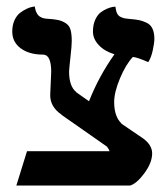

<svg xmlns="http://www.w3.org/2000/svg" viewBox="-20 -577 520 597"><path d="M356.9 -192.9 425.8 -146Q453.1 -125.5 453.1 -100.1Q453.1 -70.8 428.5 -37.8Q403.8 -4.9 383.8 0H30.8L64 -106.9H320.8Q316.4 -117.2 313 -120.1H314Q290.5 -136.7 242.4 -170.2Q194.3 -203.6 170.9 -220.2H171.9Q134.8 -245.1 136.2 -283.2L139.2 -354Q139.2 -407.2 113.8 -407.2Q70.8 -407.2 44.4 -426.8Q18.1 -446.3 18.1 -479Q18.1 -499 25.1 -514.2Q32.2 -529.3 42.5 -537.1Q52.7 -544.9 63.2 -549.8Q73.7 -554.7 81.1 -555.7L87.9 -557.1Q89.8 -544.9 94.2 -536.6Q98.6 -528.3 104.7 -524.9Q110.8 -521.5 114.3 -520.5Q117.7 -519.5 123 -519Q147.5 -517.6 160.2 -514.9Q172.9 -512.2 184.1 -505.1Q195.3 -498 199.2 -484.9Q203.1 -471.7 203.1 -449.2Q203.1 -435.1 199.2 -400.9Q194.8 -360.4 194.8 -355Q194.8 -308.6 216.8 -291H215.8Q229.5 -281.7 256.8 -262.2Q287.6 -340.3 335.9 -408.2Q305.2 -417.5 287.1 -436.8Q269 -456.1 269 -479Q269 -500 276.1 -515.6Q283.2 -531.2 293.5 -538.8Q303.7 -546.4 314.2 -550.5Q324.7 -554.7 332 -555.7L338.9 -556.2Q340.3 -543.5 344 -535.6Q347.7 -527.8 355 -524.4Q362.3 -521 367.2 -520Q372.1 -519 382.8 -518.1Q401.4 -516.6 411.6 -514.6Q421.9 -512.7 434.8 -506.8Q447.8 -501 453.9 -488.3Q460 -475.6 460 -456.1Q460 -444.3 455.1 -421.1Q450.2 -397.9 440.9 -383.8Q406.7 -398.9 393.1 -399.9Q371.1 -376.5 353 -333.3Q335 -290 335 -259.8Q335 -214.4 357.9 -192.9Z"/></svg>

Font: Linear Smooth
Style: Bold
Weight: 700
Designer: Philipp H. Poll, Flanker
Foundry: Philipp H. Poll, reworked by Flanker
Version: Version 1.061 | FøM Fix